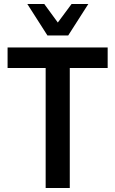

<svg xmlns="http://www.w3.org/2000/svg" viewBox="-20 -943 578 963"><path d="M209 0V-602H18V-705H520V-602H330V0ZM218 -765 117 -923H202L270 -830L339 -923H423L322 -765Z"/></svg>

Font: Nunito Sans 10pt Condensed
Style: Bold
Weight: 700
Width: 3
Designer: Vernon Adams
Foundry: Vernon Adams
Version: Version 3.101;gftools[0.9.27]